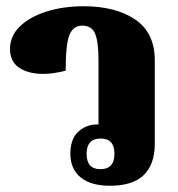

<svg xmlns="http://www.w3.org/2000/svg" viewBox="-20 -582 568 614"><path d="M332 12Q270 12 237.5 -15Q205 -42 205 -90Q205 -138 230.5 -161Q256 -184 290 -184Q293 -184 295 -184V-389Q295 -447 284.5 -473.5Q274 -500 243 -500Q214 -500 202 -470Q190 -440 190 -356Q113 -336 62.5 -354.5Q12 -373 12 -425Q12 -467 43.5 -497.5Q75 -528 128.5 -545Q182 -562 248 -562Q350 -562 412.5 -519.5Q475 -477 475 -389V-122Q475 -57 440 -22.5Q405 12 332 12ZM301 -41Q346 -41 346 -90Q346 -139 302 -139Q257 -139 257 -90Q257 -41 301 -41Z"/></svg>

Font: Noto Serif Thai SemiCondensed Black
Style: Regular
Weight: 900
Width: 4
Designer: Monotype Design Team
Foundry: Monotype Imaging Inc.
Version: Version 2.002; ttfautohint (v1.8.4.7-5d5b)